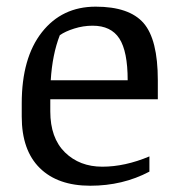

<svg xmlns="http://www.w3.org/2000/svg" viewBox="-20 -561 545 591"><path d="M373 -314Q373 -402.8 347.4 -442.4Q321.8 -481.9 265.1 -481.9Q236.3 -481.9 208.5 -473.1Q180.7 -464.4 164.1 -452.6Q141.1 -393.6 136.2 -314ZM46.9 -202.1V-242.7Q46.9 -382.8 108.9 -461.7Q170.9 -540.5 274.4 -540.5Q377.9 -540.5 421.9 -490Q465.8 -439.5 465.8 -314V-255.4H134.8V-218.3Q134.8 -136.2 179.9 -92Q225.1 -47.9 294.9 -47.9Q364.7 -47.9 439.9 -79.6V-32.7Q357.9 10.7 257.8 10.7Q157.7 10.7 102.3 -43.9Q46.9 -98.6 46.9 -202.1Z"/></svg>

Font: NoticiaText-Regular
Style: Regular
Weight: 400
Designer: JM Sole
Foundry: JM Sole
Version: Version 1.003